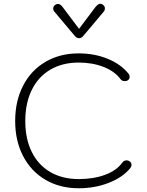

<svg xmlns="http://www.w3.org/2000/svg" viewBox="-20 -995 783 1025"><path d="M61 -349Q61 -456 103.5 -538Q146 -620 223 -665Q300 -710 400 -710Q484 -710 554 -681.5Q624 -653 665 -603Q672 -595 672 -585Q672 -573 663 -567Q657 -562 646 -562Q631 -562 624 -572Q593 -614 533.5 -637.5Q474 -661 400 -661Q313 -661 248.5 -623Q184 -585 149.5 -514.5Q115 -444 115 -349Q115 -254 149.5 -184Q184 -114 248.5 -76.5Q313 -39 400 -39Q480 -39 541.5 -62Q603 -85 634 -128Q642 -139 657 -139Q665 -139 673 -133Q682 -126 682 -114Q682 -106 675 -97Q635 -48 561 -19Q487 10 400 10Q300 10 223 -35Q146 -80 103.5 -161.5Q61 -243 61 -349ZM377 -806 271 -932Q264 -940 264 -950Q264 -961 275 -969Q281 -974 289 -974Q302 -974 314 -958L402 -841L490 -958Q504 -975 516 -975Q522 -975 529 -970Q540 -962 540 -951Q540 -940 533 -932L427 -806Q416 -791 402 -791Q389 -791 377 -806Z"/></svg>

Font: Kodchasan ExtraLight
Style: Regular
Weight: 275
Version: Version 1.000; ttfautohint (v1.6)